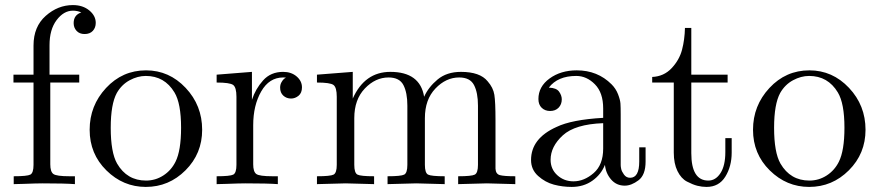

<svg xmlns="http://www.w3.org/2000/svg" viewBox="-20 -725 3457 756"><path d="M33 -400V-431H112V-546Q112 -620 160 -662.5Q208 -705 267 -705Q306 -705 331.5 -684Q357 -663 357 -635Q357 -616 345.5 -603.5Q334 -591 313 -591Q293 -591 281.5 -603.5Q270 -616 270 -634Q270 -666 300 -676Q285 -683 267 -683Q231 -683 203 -646Q175 -609 175 -547V-431H292V-400H178V-78Q178 -49 190 -40Q202 -31 254 -31H275V0Q235 -3 148 -3Q136 -3 117 -2.5Q98 -2 73 -1Q48 0 34 0V-31Q87 -31 99.5 -37.5Q112 -44 112 -76V-400Z M555 -448Q646 -448 711 -379Q776 -310 776 -214Q776 -120 710.5 -54.5Q645 11 554 11Q465 11 399 -54Q333 -119 333 -214Q333 -309 397.5 -378.5Q462 -448 555 -448ZM416 -222Q416 -125 441 -81Q480 -14 555 -14Q592 -14 623 -34Q654 -54 671 -88Q693 -132 693 -222Q693 -318 667 -361Q628 -426 554 -426Q522 -426 490.5 -409Q459 -392 440 -359Q416 -315 416 -222Z M833 0V-31Q886 -31 898.5 -37.5Q911 -44 911 -76V-344Q911 -381 898 -390.5Q885 -400 833 -400V-431L972 -442V-332Q986 -375 1016 -408.5Q1046 -442 1095 -442Q1127 -442 1148 -424Q1169 -406 1169 -381Q1169 -359 1155.5 -348Q1142 -337 1126 -337Q1108 -337 1095.5 -348.5Q1083 -360 1083 -380Q1083 -392 1088.5 -401.5Q1094 -411 1098.5 -414.5Q1103 -418 1106 -419Q1104 -420 1095 -420Q1040 -420 1008.5 -365Q977 -310 977 -232V-78Q977 -49 989 -40Q1001 -31 1053 -31H1074V0Q1034 -3 947 -3Q935 -3 916 -2.5Q897 -2 872 -1Q847 0 833 0Z M1228 0V-31Q1281 -31 1293.5 -37.5Q1306 -44 1306 -76V-344Q1306 -381 1293 -390.5Q1280 -400 1228 -400V-431L1369 -442V-337Q1416 -442 1517 -442Q1634 -442 1650 -344Q1667 -382 1703 -412Q1739 -442 1795 -442Q1870 -442 1900 -405Q1922 -380 1926.5 -352Q1931 -324 1931 -252V-61Q1932 -40 1948 -35.5Q1964 -31 2009 -31V0Q1907 -3 1897 -3Q1889 -3 1784 0V-31Q1837 -31 1849.5 -37.5Q1862 -44 1862 -76V-309Q1862 -360 1846.5 -390Q1831 -420 1788 -420Q1736 -420 1694.5 -376.5Q1653 -333 1653 -260V-76Q1653 -44 1665.5 -37.5Q1678 -31 1731 -31V0Q1629 -3 1619 -3Q1611 -3 1506 0V-31Q1559 -31 1571.5 -37.5Q1584 -44 1584 -76V-309Q1584 -360 1568.5 -390Q1553 -420 1510 -420Q1458 -420 1416.5 -376.5Q1375 -333 1375 -260V-76Q1375 -44 1387.5 -37.5Q1400 -31 1453 -31V0Q1351 -3 1341 -3Q1333 -3 1228 0Z M2071 -95Q2071 -180 2171 -225Q2231 -254 2355 -261V-298Q2355 -360 2322.5 -393Q2290 -426 2249 -426Q2176 -426 2141 -380Q2171 -379 2181.5 -364Q2192 -349 2192 -334Q2192 -314 2179.5 -301Q2167 -288 2146 -288Q2126 -288 2113 -300.5Q2100 -313 2100 -335Q2100 -384 2144 -416Q2188 -448 2251 -448Q2333 -448 2388 -393Q2405 -376 2413.5 -354Q2422 -332 2423 -317.5Q2424 -303 2424 -275V-75Q2424 -69 2426 -59.5Q2428 -50 2437 -37.5Q2446 -25 2461 -25Q2497 -25 2497 -89V-145H2522V-89Q2522 -36 2494 -15Q2466 6 2440 6Q2407 6 2386 -18.5Q2365 -43 2362 -76Q2347 -38 2312.5 -13.5Q2278 11 2231 11Q2195 11 2161 2Q2127 -7 2099 -32Q2071 -57 2071 -95ZM2148 -96Q2148 -59 2174.5 -35Q2201 -11 2238 -11Q2280 -11 2317.5 -43.5Q2355 -76 2355 -140V-240Q2244 -236 2196 -192Q2148 -148 2148 -96Z M2548 -400V-422Q2594 -424 2624.5 -456.5Q2655 -489 2665.5 -529Q2676 -569 2677 -615H2702V-431H2845V-400H2702V-122Q2702 -14 2769 -14Q2798 -14 2817 -43.5Q2836 -73 2836 -126V-181H2861V-124Q2861 -70 2836 -29.5Q2811 11 2762 11Q2744 11 2726 6.5Q2708 2 2685 -10Q2662 -22 2647.5 -51.5Q2633 -81 2633 -124V-400Z M3167 -448Q3258 -448 3323 -379Q3388 -310 3388 -214Q3388 -120 3322.5 -54.5Q3257 11 3166 11Q3077 11 3011 -54Q2945 -119 2945 -214Q2945 -309 3009.5 -378.5Q3074 -448 3167 -448ZM3028 -222Q3028 -125 3053 -81Q3092 -14 3167 -14Q3204 -14 3235 -34Q3266 -54 3283 -88Q3305 -132 3305 -222Q3305 -318 3279 -361Q3240 -426 3166 -426Q3134 -426 3102.5 -409Q3071 -392 3052 -359Q3028 -315 3028 -222Z"/></svg>

Font: CMU Serif
Style: Roman
Weight: 500
Version: Version 0.7.0